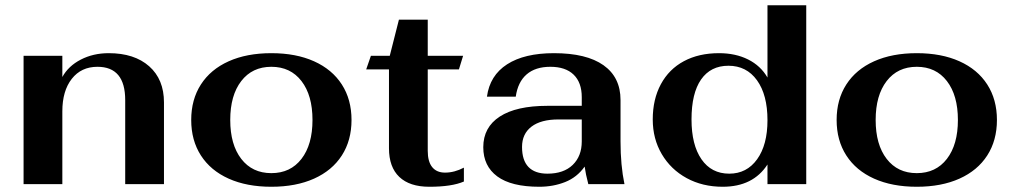

<svg xmlns="http://www.w3.org/2000/svg" viewBox="-20 -703 3874 733"><path d="M70 -490H218V-409Q241 -451 288.5 -475.5Q336 -500 395 -500Q493 -500 549.5 -450Q606 -400 606 -312V0H458V-321Q458 -448 352 -448Q290 -448 254 -402Q218 -356 218 -278V0H70Z M710 -245Q710 -323 747 -380.5Q784 -438 853 -469Q922 -500 1016 -500Q1110 -500 1179 -469Q1248 -438 1285 -380.5Q1322 -323 1322 -245Q1322 -167 1285 -109.5Q1248 -52 1179 -21Q1110 10 1016 10Q922 10 853 -21Q784 -52 747 -109.5Q710 -167 710 -245ZM1173 -245Q1173 -339 1131 -393.5Q1089 -448 1016 -448Q943 -448 901 -393.5Q859 -339 859 -245Q859 -151 901 -96.5Q943 -42 1016 -42Q1089 -42 1131 -96.5Q1173 -151 1173 -245Z M1465 -137V-438H1378L1396 -490H1468L1503 -628H1613V-490H1748L1732 -438H1613V-127Q1613 -86 1630 -65Q1647 -44 1679 -44Q1715 -44 1751 -63V-10Q1705 10 1619 10Q1544 10 1504.5 -27.5Q1465 -65 1465 -137Z M1825 -141Q1825 -217 1888 -258Q1951 -299 2070 -299H2201V-332Q2201 -388 2170 -418Q2139 -448 2081 -448Q2024 -448 1990.5 -419Q1957 -390 1949 -334H1839Q1850 -415 1916 -457.5Q1982 -500 2095 -500Q2219 -500 2284 -454Q2349 -408 2349 -321V-163Q2349 -72 2364 0H2226Q2216 -38 2212 -67Q2183 -26 2137.5 -8Q2092 10 2039 10Q1932 10 1878.5 -29.5Q1825 -69 1825 -141ZM2201 -163V-247H2112Q2045 -247 2009 -219.5Q1973 -192 1973 -142Q1973 -91 1997.5 -65.5Q2022 -40 2070 -40Q2132 -40 2166.5 -73.5Q2201 -107 2201 -163Z M2472 -247Q2472 -324 2503 -381.5Q2534 -439 2591 -469.5Q2648 -500 2725 -500Q2788 -500 2836 -476Q2884 -452 2910 -407V-683H3058V0H2910V-75Q2855 10 2739 10Q2662 10 2601.5 -23Q2541 -56 2506.5 -114.5Q2472 -173 2472 -247ZM2910 -244Q2910 -341 2870 -396.5Q2830 -452 2761 -452Q2693 -452 2656.5 -399.5Q2620 -347 2620 -247Q2620 -150 2658 -95Q2696 -40 2764 -40Q2831 -40 2870.5 -95Q2910 -150 2910 -244Z M3174 -245Q3174 -323 3211 -380.5Q3248 -438 3317 -469Q3386 -500 3480 -500Q3574 -500 3643 -469Q3712 -438 3749 -380.5Q3786 -323 3786 -245Q3786 -167 3749 -109.5Q3712 -52 3643 -21Q3574 10 3480 10Q3386 10 3317 -21Q3248 -52 3211 -109.5Q3174 -167 3174 -245ZM3637 -245Q3637 -339 3595 -393.5Q3553 -448 3480 -448Q3407 -448 3365 -393.5Q3323 -339 3323 -245Q3323 -151 3365 -96.5Q3407 -42 3480 -42Q3553 -42 3595 -96.5Q3637 -151 3637 -245Z"/></svg>

Font: Fahkwang
Style: Bold
Weight: 700
Designer: Suppakit Chalermlarp | Katatrad Co.,Ltd.
Foundry: Cadson Demak Co.,Ltd.
Version: Version 1.000; ttfautohint (v1.6)